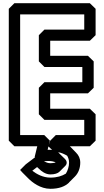

<svg xmlns="http://www.w3.org/2000/svg" viewBox="-20 -880 653 1201"><path d="M343 72C363 75 383 84 400 94C407 106 412 120 412 137C412 161 404 187 392 206C368 221 337 231 295 231C249 231 209 209 182 188L212 165L224 176C238 190 264 211 295 211C323 211 342 204 352 194L387 159L388 158C401 145 400 128 386 114L350 79V78C348 76 346 74 343 72ZM283 36 306 58C299 57 291 57 283 57H278ZM285 27 292 0 257 -35H106V-790H507V-695H258L223 -660V-496L258 -461H495V-366H258L223 -331V-165L258 -130H507V-35H329L294 0ZM255 129C262 128 272 127 283 127C300 127 314 130 326 134V137C318 139 307 141 295 141C280 141 267 135 255 129ZM199 104 141 148 106 183C106 183 111 190 121 200L122 201L157 236C181 260 232 301 295 301C350 301 387 286 412 262V261L448 225C472 201 482 169 482 137C482 111 472 91 456 75L421 39L417 35H542L578 0V-165L542 -200H294V-296H530L566 -331V-496L530 -531H294V-625H542L578 -660V-825L542 -860H70L35 -825V0L70 35H213L197 101Z"/></svg>

Font: Hussar Press
Style: Bold
Weight: 700
Foundry: Cannot Into Space Fonts
Version: Version 1.43